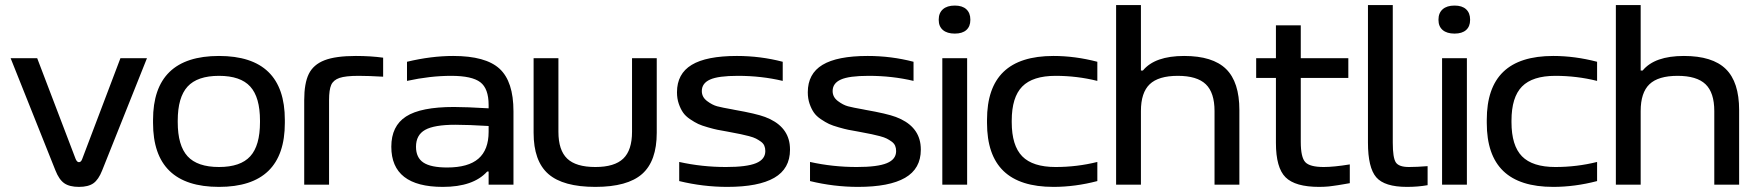

<svg xmlns="http://www.w3.org/2000/svg" viewBox="-20 -730 6935 759"><path d="M22 -500H127L278.8 -102.1Q284.2 -88.9 292 -88.9Q300.8 -88.9 305.2 -102.1L456.1 -500H561L383.8 -56.2Q369.6 -20 349.4 -5.6Q329.1 8.8 292 8.8Q254.9 8.8 234.1 -5.6Q213.4 -20 199.2 -56.2Z M585 -255.9Q585 -508.8 845.7 -508.8Q1106 -508.8 1106 -255.9V-244.1Q1106 8.8 845.7 8.8Q585 8.8 585 -244.1ZM682.6 -247.1Q682.6 -154.8 721.4 -112.3Q760.3 -69.8 845.7 -69.8Q930.7 -69.8 969.2 -112.1Q1007.8 -154.3 1007.8 -247.1V-252.9Q1007.8 -345.7 969.2 -387.9Q930.7 -430.2 845.7 -430.2Q760.3 -430.2 721.4 -387.7Q682.6 -345.2 682.6 -252.9Z M1397.5 -430.2Q1346.2 -430.2 1322 -421.9Q1297.9 -413.6 1289.3 -394.3Q1280.8 -375 1280.8 -334V0H1182.6V-334Q1182.6 -400.9 1200.7 -437.7Q1218.8 -474.6 1262.7 -491.7Q1306.6 -508.8 1386.7 -508.8Q1445.3 -508.8 1494.6 -502V-426.8Q1436.5 -430.2 1397.5 -430.2Z M1771.5 -508.8Q1899.9 -508.8 1954.8 -458.3Q2009.8 -407.7 2009.8 -290V0H1911.6V-51.8H1905.8Q1851.1 8.8 1730.5 8.8Q1526.9 8.8 1526.9 -149.9Q1526.9 -231.9 1585.2 -269.5Q1643.6 -307.1 1774.4 -307.1Q1822.3 -307.1 1911.6 -301.8V-314.9Q1911.6 -379.9 1878.7 -405Q1845.7 -430.2 1763.7 -430.2Q1680.2 -430.2 1588.9 -410.2V-485.8Q1684.6 -508.8 1771.5 -508.8ZM1624.5 -149.9Q1624.5 -106.9 1653.8 -87.4Q1683.1 -67.9 1747.6 -67.9Q1831.1 -67.9 1871.3 -102.8Q1911.6 -137.7 1911.6 -209V-231.9Q1832 -236.8 1779.8 -236.8Q1696.8 -236.8 1660.6 -216.6Q1624.5 -196.3 1624.5 -149.9Z M2089.4 -205.1V-500H2187.5V-209Q2187.5 -136.2 2222.2 -103Q2256.8 -69.8 2333.5 -69.8Q2409.2 -69.8 2443.8 -103Q2478.5 -136.2 2478.5 -209V-500H2576.2V-205.1Q2576.2 -93.3 2518.3 -42.2Q2460.4 8.8 2333.5 8.8Q2206.1 8.8 2147.7 -42.2Q2089.4 -93.3 2089.4 -205.1Z M2870.1 -207Q2864.7 -208 2854.5 -210Q2829.6 -214.4 2816.2 -217Q2802.7 -219.7 2778.6 -226.6Q2754.4 -233.4 2740.2 -240Q2726.1 -246.6 2708 -258.8Q2689.9 -271 2680.2 -285.2Q2670.4 -299.3 2663.3 -319.8Q2656.2 -340.3 2656.2 -365.2Q2656.2 -438.5 2714.4 -473.6Q2772.5 -508.8 2893.1 -508.8Q2986.3 -508.8 3074.2 -485.8V-410.2Q2990.2 -430.2 2897 -430.2Q2819.3 -430.2 2786.9 -415.5Q2754.4 -400.9 2754.4 -370.1Q2754.4 -346.2 2775.1 -330.6Q2795.9 -314.9 2815.2 -309.8Q2834.5 -304.7 2876 -297.4Q2880.9 -296.4 2883.3 -295.9Q2969.2 -280.8 3004.4 -267.6Q3091.3 -234.9 3101.6 -160.2Q3103 -149.4 3103 -138.2Q3103 -63 3040.8 -27.1Q2978.5 8.8 2855 8.8Q2759.3 8.8 2665 -14.2V-89.8Q2754.9 -69.8 2850.1 -69.8Q2932.1 -69.8 2968.8 -85Q3005.4 -100.1 3005.4 -132.8Q3005.4 -144.5 3001.5 -153.8Q2997.6 -163.1 2987.8 -170.2Q2978 -177.2 2968.5 -182.1Q2959 -187 2940.7 -191.9Q2922.4 -196.8 2908.7 -199.5Q2895 -202.1 2870.1 -207Z M3387.2 -207Q3381.8 -208 3371.6 -210Q3346.7 -214.4 3333.3 -217Q3319.8 -219.7 3295.7 -226.6Q3271.5 -233.4 3257.3 -240Q3243.2 -246.6 3225.1 -258.8Q3207 -271 3197.3 -285.2Q3187.5 -299.3 3180.4 -319.8Q3173.3 -340.3 3173.3 -365.2Q3173.3 -438.5 3231.4 -473.6Q3289.6 -508.8 3410.2 -508.8Q3503.4 -508.8 3591.3 -485.8V-410.2Q3507.3 -430.2 3414.1 -430.2Q3336.4 -430.2 3304 -415.5Q3271.5 -400.9 3271.5 -370.1Q3271.5 -346.2 3292.2 -330.6Q3313 -314.9 3332.3 -309.8Q3351.6 -304.7 3393.1 -297.4Q3397.9 -296.4 3400.4 -295.9Q3486.3 -280.8 3521.5 -267.6Q3608.4 -234.9 3618.7 -160.2Q3620.1 -149.4 3620.1 -138.2Q3620.1 -63 3557.9 -27.1Q3495.6 8.8 3372.1 8.8Q3276.4 8.8 3182.1 -14.2V-89.8Q3272 -69.8 3367.2 -69.8Q3449.2 -69.8 3485.8 -85Q3522.5 -100.1 3522.5 -132.8Q3522.5 -144.5 3518.6 -153.8Q3514.6 -163.1 3504.9 -170.2Q3495.1 -177.2 3485.6 -182.1Q3476.1 -187 3457.8 -191.9Q3439.5 -196.8 3425.8 -199.5Q3412.1 -202.1 3387.2 -207Z M3705.1 -500H3803.2V0H3705.1ZM3690.9 -650.9V-652.8Q3690.9 -678.7 3707.5 -693.4Q3724.1 -708 3754.4 -708Q3784.2 -708 3800 -693.4Q3815.9 -678.7 3815.9 -652.8V-650.9Q3815.9 -625.5 3800 -611.3Q3784.2 -597.2 3754.4 -597.2Q3724.1 -597.2 3707.5 -611.3Q3690.9 -625.5 3690.9 -650.9Z M3881.8 -255.9Q3881.8 -383.3 3947 -446Q4012.2 -508.8 4144.5 -508.8Q4230 -508.8 4317.9 -485.8V-410.2Q4237.8 -430.2 4152.8 -430.2Q4062.5 -430.2 4021 -387.9Q3979.5 -345.7 3979.5 -252.9V-247.1Q3979.5 -154.3 4021 -112.1Q4062.5 -69.8 4152.8 -69.8Q4237.8 -69.8 4317.9 -89.8V-14.2Q4230 8.8 4144.5 8.8Q4012.2 8.8 3947 -54Q3881.8 -116.7 3881.8 -244.1Z M4392.1 -710H4490.2V-451.2H4498Q4545.4 -508.8 4661.1 -508.8Q4773.9 -508.8 4826.7 -457.3Q4879.4 -405.8 4879.4 -294.9V0H4781.2V-291Q4781.2 -363.8 4746.6 -397Q4711.9 -430.2 4636.2 -430.2Q4559.6 -430.2 4524.9 -397Q4490.2 -363.8 4490.2 -291V0H4392.1Z M5212.9 -69.8Q5252.9 -69.8 5315.9 -80.1V-5.9Q5307.6 -4.4 5291.7 -1.7Q5275.9 1 5269.5 2Q5263.2 2.9 5251.5 4.6Q5239.7 6.3 5232.2 7.1Q5224.6 7.8 5214.8 8.3Q5205.1 8.8 5194.8 8.8Q5100.1 8.8 5062 -29.1Q5023.9 -66.9 5023.9 -165V-421.9H4945.8V-500H5023.9V-629.9H5122.1V-500H5310.1V-421.9H5122.1V-168.9Q5122.1 -108.4 5139.9 -89.1Q5157.7 -69.8 5212.9 -69.8Z M5549.8 -69.8Q5580.1 -69.8 5623.5 -73.2V2Q5585.9 8.8 5542 8.8Q5453.1 8.8 5420.4 -29.3Q5387.7 -67.4 5387.7 -166V-710H5485.8V-166Q5485.8 -106.4 5497.8 -88.1Q5509.8 -69.8 5549.8 -69.8Z M5680.7 -500H5778.8V0H5680.7ZM5666.5 -650.9V-652.8Q5666.5 -678.7 5683.1 -693.4Q5699.7 -708 5730 -708Q5759.8 -708 5775.6 -693.4Q5791.5 -678.7 5791.5 -652.8V-650.9Q5791.5 -625.5 5775.6 -611.3Q5759.8 -597.2 5730 -597.2Q5699.7 -597.2 5683.1 -611.3Q5666.5 -625.5 5666.5 -650.9Z M5857.4 -255.9Q5857.4 -383.3 5922.6 -446Q5987.8 -508.8 6120.1 -508.8Q6205.6 -508.8 6293.5 -485.8V-410.2Q6213.4 -430.2 6128.4 -430.2Q6038.1 -430.2 5996.6 -387.9Q5955.1 -345.7 5955.1 -252.9V-247.1Q5955.1 -154.3 5996.6 -112.1Q6038.1 -69.8 6128.4 -69.8Q6213.4 -69.8 6293.5 -89.8V-14.2Q6205.6 8.8 6120.1 8.8Q5987.8 8.8 5922.6 -54Q5857.4 -116.7 5857.4 -244.1Z M6367.7 -710H6465.8V-451.2H6473.6Q6521 -508.8 6636.7 -508.8Q6749.5 -508.8 6802.2 -457.3Q6855 -405.8 6855 -294.9V0H6756.8V-291Q6756.8 -363.8 6722.2 -397Q6687.5 -430.2 6611.8 -430.2Q6535.2 -430.2 6500.5 -397Q6465.8 -363.8 6465.8 -291V0H6367.7Z"/></svg>

Font: LT Wave
Style: Regular
Weight: 400
Designer: Daniel Lyons
Version: Version 2.5 (Glyphs App)